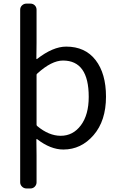

<svg xmlns="http://www.w3.org/2000/svg" viewBox="-20 -813 659 1064"><path d="M127 231.4Q112.3 231.4 102.1 221.2Q91.8 210.9 91.8 197.3V-758.8Q91.8 -773.4 102.1 -783.2Q112.3 -793 127 -793H148.4Q163.1 -793 172.9 -783.2Q182.6 -773.4 182.6 -758.8V-576.2L181.6 -488.3Q181.6 -483.4 185.5 -486.3Q273.4 -554.7 346.7 -554.7Q452.1 -554.7 509.8 -480Q567.4 -405.3 567.4 -277.3Q567.4 -143.6 498.5 -64Q429.7 15.6 331.1 15.6Q259.8 15.6 185.5 -42Q181.6 -43.9 181.6 -40L182.6 47.9V197.3Q182.6 210.9 172.9 221.2Q163.1 231.4 148.4 231.4ZM316.4 -60.5Q384.8 -60.5 428.2 -118.7Q471.7 -176.8 471.7 -276.4Q471.7 -477.5 329.1 -477.5Q265.6 -477.5 186.5 -405.3Q182.6 -402.3 182.6 -398.4V-122.1Q182.6 -117.2 186.5 -114.3Q251 -60.5 316.4 -60.5Z"/></svg>

Font: Gen Jyuu GothicL Regular
Style: Regular
Weight: 400
Designer: [Source Han Sans]
Ryoko NISHIZUKA  (kana & ideographs); Paul D. Hunt (Latin, Greek & Cyrillic); Wenlong ZHANG  (bopomofo
Version: Version 1.002.20150607